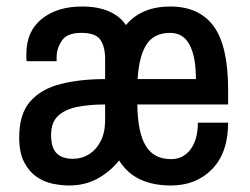

<svg xmlns="http://www.w3.org/2000/svg" viewBox="-20 -558 769 590"><path d="M192 12Q169 12 142 6.5Q115 1 92 -15Q69 -31 54 -60Q39 -89 39 -136Q39 -208 73 -246.5Q107 -285 167 -300Q227 -315 303 -315V-378Q303 -413 289 -435Q275 -457 229 -457Q186 -457 170 -433Q154 -409 154 -383V-370H62Q61 -375 61 -380Q61 -385 61 -392Q61 -462 108.5 -500Q156 -538 232 -538Q280 -538 314 -523.5Q348 -509 367 -481Q415 -538 503 -538Q592 -538 636.5 -477.5Q681 -417 681 -282V-237H402Q403 -152 427.5 -110.5Q452 -69 506 -69Q543 -69 565.5 -99Q588 -129 588 -181H681Q681 -89 632 -38.5Q583 12 505 12Q451 12 411 -6.5Q371 -25 346 -65Q318 -30 279.5 -9Q241 12 192 12ZM204 -70Q231 -70 253.5 -84Q276 -98 289.5 -124.5Q303 -151 303 -189V-237Q255 -237 217.5 -229.5Q180 -222 158.5 -202Q137 -182 137 -143Q137 -104 154 -87Q171 -70 204 -70ZM403 -315H582Q582 -384 562.5 -420.5Q543 -457 503 -457Q453 -457 430 -421Q407 -385 403 -315Z"/></svg>

Font: Archivo Narrow Medium
Style: Regular
Weight: 500
Designer: Hector Gatti
Foundry: Omnibus-Type
Version: Version 3.002